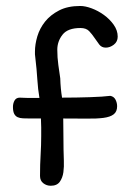

<svg xmlns="http://www.w3.org/2000/svg" viewBox="-20 -587 433 630"><path d="M95.7 -399.4Q94.7 -404.3 94.7 -408.7Q94.7 -413.1 94.7 -418Q94.7 -441.4 102.5 -467.8Q110.4 -494.1 127.9 -516.1Q145.5 -538.1 173.8 -552.7Q202.1 -567.4 243.2 -567.4Q259.8 -567.4 280.8 -559.6Q301.8 -551.8 320.8 -538.1Q339.8 -524.4 353 -505.9Q366.2 -487.3 366.2 -466.8Q366.2 -450.2 353.5 -440.4Q340.8 -430.7 327.1 -430.7Q313.5 -430.7 305.7 -440.9Q297.9 -451.2 290 -462.9Q282.2 -474.6 272.5 -484.9Q262.7 -495.1 244.1 -495.1Q202.1 -495.1 185.1 -473.1Q168 -451.2 168 -423.8Q168 -398.4 171.4 -374Q174.8 -349.6 177.7 -330.1Q178.7 -295.9 183.6 -266.6Q230.5 -266.6 274.4 -268.1Q318.4 -269.5 341.8 -272.5Q353.5 -270.5 358.9 -260.3Q364.3 -250 364.3 -238.3Q364.3 -220.7 353 -211.9Q341.8 -203.1 319.3 -200.2Q296.9 -197.3 264.2 -197.8Q231.4 -198.2 187.5 -198.2Q187.5 -174.8 188 -149.4Q188.5 -124 188.5 -95.7Q188.5 -81.1 189.5 -60.5Q190.4 -40 188 -22Q185.5 -3.9 176.3 9.3Q167 22.5 146.5 22.5Q132.8 22.5 122.1 14.2Q111.3 5.9 111.3 -9.8Q111.3 -47.9 113.3 -79.6Q115.2 -111.3 115.2 -140.6Q115.2 -155.3 115.2 -169.4Q115.2 -183.6 114.3 -198.2H80.1Q66.4 -198.2 55.7 -198.7Q44.9 -199.2 37.6 -202.6Q30.3 -206.1 26.4 -213.9Q22.5 -221.7 22.5 -236.3Q22.5 -248 27.8 -257.3Q33.2 -266.6 44.9 -266.6Q50.8 -266.6 57.6 -266.1Q64.5 -265.6 72.3 -265.6H109.4Q104.5 -293.9 102.5 -326.2Q100.6 -358.4 95.7 -399.4Z"/></svg>

Font: Gamja Flower
Style: Regular
Weight: 400
Designer: YoonDesign Inc.
Foundry: YoonDesign Inc.
Version: Version 3.00;build 20171102